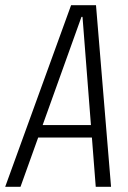

<svg xmlns="http://www.w3.org/2000/svg" viewBox="-50 -720 494 740"><path d="M224 -700H320L378 0H319L268 -655H264L29 0H-30ZM92 -238H323L316 -190H85Z"/></svg>

Font: Pathway Extreme Condensed Thin
Style: Italic
Weight: 250
Width: 3
Italic angle: -8°
Version: Version 1.001;gftools[0.9.26]